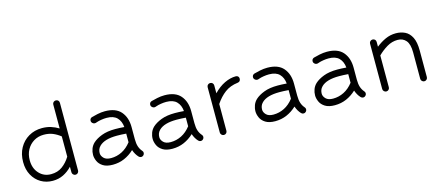

<svg xmlns="http://www.w3.org/2000/svg" viewBox="-44 -981 3216 1400"><g transform="rotate(-15 1564.0 -280.5)"><path d="M395 0Q385 0 377.5 -7.5Q370 -15 370 -25V-67Q341 -36 304.5 -18Q268 0 224 0Q175 0 135.5 -23Q96 -46 72.5 -88.5Q49 -131 49 -188Q49 -248 74.5 -294Q100 -340 144.5 -366Q189 -392 245 -392Q281 -392 311.5 -382.5Q342 -373 370 -356V-536Q370 -547 377.5 -554Q385 -561 395 -561Q406 -561 413 -554Q420 -547 420 -536V-25Q420 -15 413 -7.5Q406 0 395 0ZM224 -50Q274 -50 309.5 -76Q345 -102 370 -143V-296Q342 -318 312.5 -330Q283 -342 245 -342Q203 -342 170 -322Q137 -302 118 -267.5Q99 -233 99 -188Q99 -127 134.5 -88.5Q170 -50 224 -50Z M873 -9Q851 -32 839 -67Q805 -35 764.5 -17.5Q724 0 677 0Q631 0 604 -17Q577 -34 566 -59Q555 -84 555 -106Q555 -130 563.5 -152.5Q572 -175 590 -192Q615 -215 657 -231Q699 -247 760 -247Q792 -247 828 -244Q824 -289 798 -315.5Q772 -342 720 -342Q700 -342 679 -338.5Q658 -335 647 -331Q634 -326 628 -326Q618 -326 610 -333.5Q602 -341 602 -350Q602 -369 619 -375Q636 -380 664.5 -386Q693 -392 720 -392Q802 -392 840.5 -347Q879 -302 879 -230V-139Q879 -105 886.5 -82.5Q894 -60 909 -43Q916 -36 916 -26Q916 -16 908.5 -8.5Q901 -1 891 -1Q881 -1 873 -9ZM677 -50Q720 -50 759 -69.5Q798 -89 829 -129V-194Q792 -197 760 -197Q665 -197 626 -158Q614 -146 609.5 -133Q605 -120 605 -106Q605 -86 622.5 -68Q640 -50 677 -50Z M1323 -9Q1301 -32 1289 -67Q1255 -35 1214.5 -17.5Q1174 0 1127 0Q1081 0 1054 -17Q1027 -34 1016 -59Q1005 -84 1005 -106Q1005 -130 1013.5 -152.5Q1022 -175 1040 -192Q1065 -215 1107 -231Q1149 -247 1210 -247Q1242 -247 1278 -244Q1274 -289 1248 -315.5Q1222 -342 1170 -342Q1150 -342 1129 -338.5Q1108 -335 1097 -331Q1084 -326 1078 -326Q1068 -326 1060 -333.5Q1052 -341 1052 -350Q1052 -369 1069 -375Q1086 -380 1114.5 -386Q1143 -392 1170 -392Q1252 -392 1290.5 -347Q1329 -302 1329 -230V-139Q1329 -105 1336.5 -82.5Q1344 -60 1359 -43Q1366 -36 1366 -26Q1366 -16 1358.5 -8.5Q1351 -1 1341 -1Q1331 -1 1323 -9ZM1127 -50Q1170 -50 1209 -69.5Q1248 -89 1279 -129V-194Q1242 -197 1210 -197Q1115 -197 1076 -158Q1064 -146 1059.5 -133Q1055 -120 1055 -106Q1055 -86 1072.5 -68Q1090 -50 1127 -50Z M1515 0Q1505 0 1497.5 -7.5Q1490 -15 1490 -25V-367Q1490 -378 1497.5 -385Q1505 -392 1515 -392Q1526 -392 1533 -385Q1540 -378 1540 -367V-308Q1579 -349 1623 -370Q1667 -391 1708 -391Q1719 -391 1725.5 -384.5Q1732 -378 1732 -368Q1732 -345 1710 -342Q1652 -335 1612 -305Q1572 -275 1540 -227V-25Q1540 -15 1533 -7.5Q1526 0 1515 0Z M2099 -9Q2077 -32 2065 -67Q2031 -35 1990.5 -17.5Q1950 0 1903 0Q1857 0 1830 -17Q1803 -34 1792 -59Q1781 -84 1781 -106Q1781 -130 1789.5 -152.5Q1798 -175 1816 -192Q1841 -215 1883 -231Q1925 -247 1986 -247Q2018 -247 2054 -244Q2050 -289 2024 -315.5Q1998 -342 1946 -342Q1926 -342 1905 -338.5Q1884 -335 1873 -331Q1860 -326 1854 -326Q1844 -326 1836 -333.5Q1828 -341 1828 -350Q1828 -369 1845 -375Q1862 -380 1890.5 -386Q1919 -392 1946 -392Q2028 -392 2066.5 -347Q2105 -302 2105 -230V-139Q2105 -105 2112.5 -82.5Q2120 -60 2135 -43Q2142 -36 2142 -26Q2142 -16 2134.5 -8.5Q2127 -1 2117 -1Q2107 -1 2099 -9ZM1903 -50Q1946 -50 1985 -69.5Q2024 -89 2055 -129V-194Q2018 -197 1986 -197Q1891 -197 1852 -158Q1840 -146 1835.5 -133Q1831 -120 1831 -106Q1831 -86 1848.5 -68Q1866 -50 1903 -50Z M2549 -9Q2527 -32 2515 -67Q2481 -35 2440.5 -17.5Q2400 0 2353 0Q2307 0 2280 -17Q2253 -34 2242 -59Q2231 -84 2231 -106Q2231 -130 2239.5 -152.5Q2248 -175 2266 -192Q2291 -215 2333 -231Q2375 -247 2436 -247Q2468 -247 2504 -244Q2500 -289 2474 -315.5Q2448 -342 2396 -342Q2376 -342 2355 -338.5Q2334 -335 2323 -331Q2310 -326 2304 -326Q2294 -326 2286 -333.5Q2278 -341 2278 -350Q2278 -369 2295 -375Q2312 -380 2340.5 -386Q2369 -392 2396 -392Q2478 -392 2516.5 -347Q2555 -302 2555 -230V-139Q2555 -105 2562.5 -82.5Q2570 -60 2585 -43Q2592 -36 2592 -26Q2592 -16 2584.5 -8.5Q2577 -1 2567 -1Q2557 -1 2549 -9ZM2353 -50Q2396 -50 2435 -69.5Q2474 -89 2505 -129V-194Q2468 -197 2436 -197Q2341 -197 2302 -158Q2290 -146 2285.5 -133Q2281 -120 2281 -106Q2281 -86 2298.5 -68Q2316 -50 2353 -50Z M3028 0Q3018 0 3010.5 -7.5Q3003 -15 3003 -25V-225Q3003 -287 2979.5 -314.5Q2956 -342 2916 -342Q2874 -342 2836 -319.5Q2798 -297 2766 -265V-25Q2766 -15 2759 -7.5Q2752 0 2741 0Q2731 0 2723.5 -7.5Q2716 -15 2716 -25V-367Q2716 -378 2723.5 -385Q2731 -392 2741 -392Q2752 -392 2759 -385Q2766 -378 2766 -367V-331Q2800 -358 2837 -375Q2874 -392 2916 -392Q2954 -392 2985 -377Q3016 -362 3034.5 -325.5Q3053 -289 3053 -225V-25Q3053 -15 3046 -7.5Q3039 0 3028 0Z"/></g></svg>

Font: Hubballi
Style: Regular
Weight: 400
Designer: Erin McLaughlin
Version: Version 1.000; ttfautohint (v1.8.3)